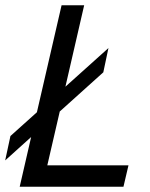

<svg xmlns="http://www.w3.org/2000/svg" viewBox="-29 -710 570 730"><path d="M150.9 -81.5H459.5L440.4 0H45.9L89.4 -189L-9.3 -100.1L10.7 -192.9L111.3 -283.2L205.1 -689.9H291L219.7 -380.4L383.3 -527.3L363.8 -435.1L198.2 -286.1Z"/></svg>

Font: HK Grotesk Medium Legacy Italic
Style: Regular
Weight: 500
Italic angle: -13°
Designer: Alfredo Marco Pradil
Foundry: Hanken Design Co.
Version: Version 2.022;PS 002.022;hotconv 1.0.88;makeotf.lib2.5.64775